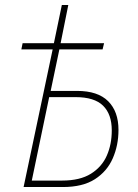

<svg xmlns="http://www.w3.org/2000/svg" viewBox="-20 -753 557 773"><path d="M75 0 192 -554H66L71 -579H197L229 -733H255L224 -579H399L393 -554H219L184 -387H290Q374 -387 415.5 -345.5Q457 -304 457 -230Q457 -168 434 -115.5Q411 -63 362 -31.5Q313 0 233 0ZM230 -26Q302 -26 346 -53.5Q390 -81 410 -126.5Q430 -172 430 -228Q430 -293 395 -327.5Q360 -362 284 -362H178L108 -26Z"/></svg>

Font: Noto Sans SemiCondensed Thin
Style: Italic
Weight: 100
Width: 4
Italic angle: -12°
Designer: Monotype Design Team
Foundry: Monotype Imaging Inc.
Version: Version 2.013; ttfautohint (v1.8.4.7-5d5b)